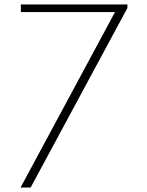

<svg xmlns="http://www.w3.org/2000/svg" viewBox="-20 -845 661 865"><path d="M72.5 0 498 -790.5H74V-825H554V-809L118 0Z"/></svg>

Font: Spartan Thin ExtraLight
Style: Regular
Weight: 250
Version: Version 1.004